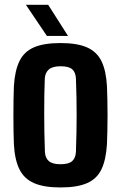

<svg xmlns="http://www.w3.org/2000/svg" viewBox="-20 -794 518 823"><path d="M239.5 9.5Q168.5 9.5 126 -9Q83.5 -27.5 63.2 -68.5Q43 -109.5 39.5 -176.5Q38.5 -198.5 38 -230.8Q37.5 -263 37.5 -299.2Q37.5 -335.5 38 -368.5Q38.5 -401.5 39.5 -424Q43.5 -492 63.8 -532.8Q84 -573.5 126.5 -591.5Q169 -609.5 239.5 -609.5Q311.5 -609.5 353.8 -590.5Q396 -571.5 415.5 -530.8Q435 -490 438.5 -424Q439.5 -401.5 440.2 -368.8Q441 -336 441 -300.5Q441 -265 440.2 -232.2Q439.5 -199.5 438.5 -176.5Q434.5 -109.5 415 -68.5Q395.5 -27.5 353.2 -9Q311 9.5 239.5 9.5ZM239.5 -90Q275 -90 289.8 -103.8Q304.5 -117.5 305.5 -144Q307 -188.5 307.8 -227.5Q308.5 -266.5 308.5 -303.2Q308.5 -340 307.8 -377.5Q307 -415 305.5 -457Q304.5 -483.5 289.8 -496.8Q275 -510 239.5 -510Q204.5 -510 188.8 -495.8Q173 -481.5 172 -456.5Q170.5 -423.5 170 -386Q169.5 -348.5 169.5 -308.2Q169.5 -268 170.2 -226.8Q171 -185.5 172.5 -144Q173.5 -117.5 189 -103.8Q204.5 -90 239.5 -90ZM181 -640 91 -773.5H186.5L271.5 -640Z"/></svg>

Font: Big Shoulders Text Thin ExtraBold
Style: Regular
Weight: 800
Version: Version 2.002